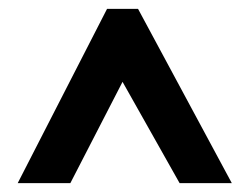

<svg xmlns="http://www.w3.org/2000/svg" viewBox="-20 -736 564 434"><path d="M20 -322H139L257 -551L386 -322H504L292 -716H222Z"/></svg>

Font: Noto Sans Tamil ExtraCondensed
Style: Bold
Weight: 700
Width: 2
Designer: Jelle Bosma - Monotype Design Team
Foundry: Monotype Imaging Inc.
Version: Version 2.004